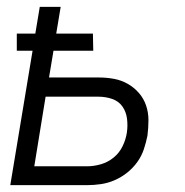

<svg xmlns="http://www.w3.org/2000/svg" viewBox="-20 -540 540 560"><path d="M10 0 75 -392H29V-442H83L96 -520H157L144 -442H251L252 -392H136L123 -314H268Q291 -314 312.5 -310Q334 -306 352.5 -295.5Q371 -285 385 -269Q399 -253 406 -232.5Q413 -212 413 -189.5Q413 -167 410 -144Q406 -124 399.5 -104.5Q393 -85 380.5 -67.5Q368 -50 351 -36.5Q334 -23 314.5 -14.5Q295 -6 274.5 -3Q254 0 234 0ZM80 -55H234Q254 -55 274.5 -61Q295 -67 311.5 -80.5Q328 -94 337.5 -113.5Q347 -133 350 -153Q353 -173 350.5 -193.5Q348 -214 337 -229.5Q326 -245 307 -251.5Q288 -258 267 -258H113Z"/></svg>

Font: Iosevka Light Oblique
Style: Regular
Weight: 300
Italic angle: -9°
Monospace: yes
Designer: Belleve Invis
Foundry: Belleve Invis
Version: Version 32.5.0; ttfautohint (v1.8.4)